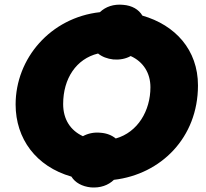

<svg xmlns="http://www.w3.org/2000/svg" viewBox="-20 -768 897 836"><path d="M48 -313C48 -164 137 -43 291 1C307 27 337 44 376 48C417 51 451 39 476 15C681 -9 842 -169 842 -396C842 -551 743 -659 600 -700C584 -727 555 -744 516 -747C475 -751 440 -739 415 -715C200 -691 48 -514 48 -313ZM255 -315C255 -426 312 -512 407 -535C424 -521 447 -512 474 -509C502 -507 528 -512 549 -524C604 -499 635 -450 635 -388C635 -286 580 -192 484 -165C467 -179 445 -188 418 -190C389 -193 363 -187 341 -175C287 -200 255 -248 255 -315Z"/></svg>

Font: Fixel Display 20240404 Black
Style: Italic
Weight: 900
Italic angle: -10°
Designer: AlfaBravo + MacPaw
Foundry: Kyrylo Tkachov, Marchela Mozhyna, Serhii Makarenko, Maria Weinstein, Zakhar Kryvoshyya
Version: Version 1.211;Glyphs 3.2 (3225)